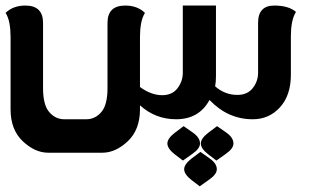

<svg xmlns="http://www.w3.org/2000/svg" viewBox="-38 -423 1119 681"><path d="M613.3 24.4 645.5 46.9Q671.4 64.9 671.4 85.9Q671.4 104 644.5 122.6L610.8 146.5L582 124.5Q555.7 104 555.7 85.9Q555.7 68.4 581.5 48.3ZM731.9 24.4 764.2 46.9Q790 64.9 790 85.9Q790 104 763.2 122.6L729.5 146.5L700.7 124.5Q674.3 104 674.3 85.9Q674.3 68.4 700.2 48.3ZM672.9 115.7 704.6 138.2Q731 156.2 731 177.2Q731 195.3 704.1 213.9L670.4 237.8L641.6 215.8Q615.2 195.3 615.2 177.2Q615.2 159.7 641.1 139.6ZM458.5 -114.3Q498.5 -85.4 537.1 -85.4Q572.8 -85.4 591.6 -110.1Q610.4 -134.8 610.4 -165V-403.3H728V-152.8Q728 -133.3 725.1 -116.7Q759.8 -86.4 803.7 -86.4Q839.8 -86.4 858.6 -110.6Q877.4 -134.8 877.4 -165V-341.8Q877.4 -403.3 934.6 -403.3Q985.4 -403.3 1011.7 -380.9Q1002 -364.7 997.8 -342.8Q993.7 -320.8 993.7 -295.9V-157.7Q993.7 -85 955.1 -42.5Q916.5 0 858.4 0Q770.5 0 705.1 -68.4Q668 0 586.4 0Q513.7 0 458.5 -49.3V-35.2Q458.5 37.1 415.3 77.9Q372.1 118.7 324.7 118.7H133.3Q85.9 118.7 42.7 77.9Q-0.5 37.1 -0.5 -35.2V-292.5Q-0.5 -317.4 -4.4 -339.4Q-8.3 -361.3 -18.1 -377.4Q8.8 -403.3 51.8 -403.3Q114.7 -403.3 114.7 -341.8V-109.9Q114.7 -50.8 136.7 -25.4Q158.7 0 189.5 0H268.6Q299.3 0 321.3 -25.4Q343.3 -50.8 343.3 -109.9V-341.8Q343.3 -403.3 406.2 -403.3Q449.2 -403.3 476.1 -377.4Q466.3 -361.3 462.4 -339.4Q458.5 -317.4 458.5 -292.5Z"/></svg>

Font: ALMAS
Style: Bold
Weight: 700
Designer: ALMAS Font/ by Husham Jawad Kadhim, derived from the Bainsely font by/ Paul James MIller
Foundry: High-Logic / Made with FontCreator
Version: Version 1.411;September 19, 2021;FontCreator 14.0.0.2814 32-